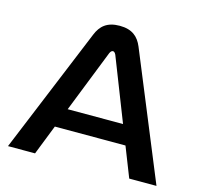

<svg xmlns="http://www.w3.org/2000/svg" viewBox="-100 -788 944 898"><g transform="rotate(15 372.5 -339.5)"><path d="M263 -607 13 0H144L201 -145H543L600 0H732L482 -608C464 -651 434 -679 373 -679C311 -679 281 -651 263 -607ZM238 -239 358 -543C363 -554 369 -556 373 -556C376 -556 382 -554 387 -543L506 -239Z"/></g></svg>

Font: LT Wave Medium
Style: Regular
Weight: 500
Designer: Daniel Lyons
Version: Version 2.5 (Glyphs App)